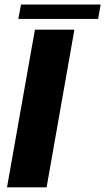

<svg xmlns="http://www.w3.org/2000/svg" viewBox="-20 -802 451 822"><path d="M10 0H179.5L298.5 -675H129.5ZM58.5 -721H400L411 -782.5H70Z"/></svg>

Font: Anybody Thin
Style: Bold Italic
Weight: 700
Italic angle: -10°
Version: Version 1.113;gftools[0.9.25]